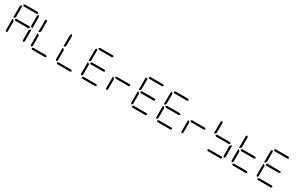

<svg xmlns="http://www.w3.org/2000/svg" viewBox="324 -3204 8328 5409"><g transform="rotate(30 4488.0 -500.0)"><path d="M130 -64 99 -95V-477H120L130 -467L161 -436V-95ZM163 -500 194 -531H622L653 -500L622 -469H194ZM194 -938 163 -969 194 -1000H622L653 -969L622 -938ZM130 -533 120 -523H99V-905L130 -936L161 -905V-564ZM686 -936 717 -905V-523H696L686 -533L655 -564V-905ZM686 -467 696 -477H717V-95L686 -64L655 -95V-436Z M946 -64 915 -95V-477H936L946 -467L977 -436V-95ZM946 -533 936 -523H915V-905L946 -936L977 -905V-564ZM1469 -31 1438 0H1010L979 -31L1010 -62H1438Z M1762 -64 1731 -95V-477H1752L1762 -467L1793 -436V-95ZM1762 -533 1752 -523H1731V-905L1762 -936L1793 -905V-564ZM2285 -31 2254 0H1826L1795 -31L1826 -62H2254Z M2578 -64 2547 -95V-477H2568L2578 -467L2609 -436V-95ZM2611 -500 2642 -531H3070L3101 -500L3070 -469H2642ZM2642 -938 2611 -969 2642 -1000H3070L3101 -969L3070 -938ZM2578 -533 2568 -523H2547V-905L2578 -936L2609 -905V-564ZM3101 -31 3070 0H2642L2611 -31L2642 -62H3070Z M3394 -64 3363 -95V-477H3384L3394 -467L3425 -436V-95ZM3427 -500 3458 -531H3886L3917 -500L3886 -469H3458Z M4210 -64 4179 -95V-477H4200L4210 -467L4241 -436V-95ZM4243 -500 4274 -531H4702L4733 -500L4702 -469H4274ZM4274 -938 4243 -969 4274 -1000H4702L4733 -969L4702 -938ZM4210 -533 4200 -523H4179V-905L4210 -936L4241 -905V-564ZM4733 -31 4702 0H4274L4243 -31L4274 -62H4702Z M5026 -64 4995 -95V-477H5016L5026 -467L5057 -436V-95ZM5059 -500 5090 -531H5518L5549 -500L5518 -469H5090ZM5090 -938 5059 -969 5090 -1000H5518L5549 -969L5518 -938ZM5026 -533 5016 -523H4995V-905L5026 -936L5057 -905V-564ZM5549 -31 5518 0H5090L5059 -31L5090 -62H5518Z M5842 -64 5811 -95V-477H5832L5842 -467L5873 -436V-95ZM5875 -500 5906 -531H6334L6365 -500L6334 -469H5906Z M6691 -500 6722 -531H7150L7181 -500L7150 -469H6722ZM6658 -533 6648 -523H6627V-905L6658 -936L6689 -905V-564ZM7214 -467 7224 -477H7245V-95L7214 -64L7183 -95V-436ZM7181 -31 7150 0H6722L6691 -31L6722 -62H7150Z M7474 -64 7443 -95V-477H7464L7474 -467L7505 -436V-95ZM7507 -500 7538 -531H7966L7997 -500L7966 -469H7538ZM7474 -533 7464 -523H7443V-905L7474 -936L7505 -905V-564ZM7997 -31 7966 0H7538L7507 -31L7538 -62H7966Z M8290 -64 8259 -95V-477H8280L8290 -467L8321 -436V-95ZM8323 -500 8354 -531H8782L8813 -500L8782 -469H8354ZM8354 -938 8323 -969 8354 -1000H8782L8813 -969L8782 -938ZM8290 -533 8280 -523H8259V-905L8290 -936L8321 -905V-564ZM8813 -31 8782 0H8354L8323 -31L8354 -62H8782Z"/></g></svg>

Font: DSEG7 Classic Mini
Style: Light
Weight: 300
Designer: Keshikan(Twitter:@keshinomi_88pro)
Version: Version 0.46